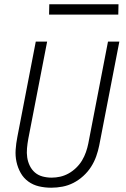

<svg xmlns="http://www.w3.org/2000/svg" viewBox="-20 -864 590 896"><path d="M219 12Q189 12 161.5 5.5Q134 -1 112 -17Q90 -33 76.5 -57Q63 -81 57 -108.5Q51 -136 53 -165.5Q55 -195 61 -225L147 -670H200L112 -216Q108 -194 106 -172Q104 -150 107 -129.5Q110 -109 119 -90.5Q128 -72 143 -59Q158 -46 178.5 -40.5Q199 -35 221 -35Q241 -35 261 -39.5Q281 -44 300 -54.5Q319 -65 335.5 -81Q352 -97 363 -115.5Q374 -134 381 -154Q388 -174 392 -194L484 -670H537L443 -185Q438 -160 429 -134.5Q420 -109 405 -85.5Q390 -62 368.5 -42.5Q347 -23 322.5 -10.5Q298 2 271.5 7Q245 12 219 12ZM532 -796H209L210 -844H533Z"/></svg>

Font: Lode Dark Term
Style: Italic
Weight: 400
Italic angle: -11°
Monospace: yes
Designer: Belleve Invis
Foundry: Belleve Invis
Version: Version 29.2.0